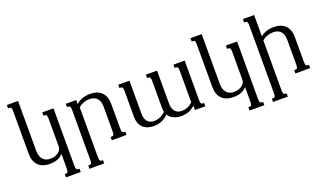

<svg xmlns="http://www.w3.org/2000/svg" viewBox="-87 -1254 3331 1991"><g transform="rotate(-20 1578.5 -258.5)"><path d="M87.9 -630.9Q87.9 -646 86.4 -655.3Q85 -664.6 81.5 -669.9Q78.1 -675.3 73.2 -677.2Q68.4 -679.2 62 -679.2H48.3V-715.8H171.9V-165.5Q171.9 -138.2 178.5 -114.7Q185.1 -91.3 198.5 -74.2Q211.9 -57.1 233.2 -47.4Q254.4 -37.6 283.7 -37.6Q311.5 -37.6 334.2 -45.2Q356.9 -52.7 373 -65.2Q389.2 -77.6 397.9 -93.8Q406.7 -109.9 406.7 -127V-433.6Q406.7 -448.7 405.3 -458Q403.8 -467.3 400.4 -472.7Q397 -478 392.1 -480Q387.2 -481.9 380.9 -481.9H367.2V-518.6H490.7V113.8Q490.7 128.9 492.2 138.2Q493.7 147.5 497.1 152.8Q500.5 158.2 505.1 160.2Q509.8 162.1 516.6 162.1H530.3V198.7H367.7V162.1H380.9Q387.2 162.1 392.1 160.2Q397 158.2 400.4 152.8Q403.8 147.5 405.3 138.2Q406.7 128.9 406.7 113.8V-45.4Q378.9 -15.1 342.3 -2.2Q305.7 10.7 260.3 10.7Q218.3 10.7 186 -1Q153.8 -12.7 132.1 -35.2Q110.4 -57.6 99.1 -89.6Q87.9 -121.6 87.9 -162.6Z M750.5 113.8Q750.5 128.9 752 138.2Q753.4 147.5 756.8 152.8Q760.3 158.2 764.9 160.2Q769.5 162.1 776.4 162.1H789.6V198.7H627V162.1H640.6Q647 162.1 651.9 160.2Q656.7 158.2 660.2 152.8Q663.6 147.5 665 138.2Q666.5 128.9 666.5 113.8V-433.6Q666.5 -448.7 665 -458Q663.6 -467.3 660.2 -472.7Q656.7 -478 651.9 -480Q647 -481.9 640.6 -481.9H627V-518.6H741.7V-475.1Q756.3 -487.3 772.5 -497.3Q788.6 -507.3 807.4 -514.4Q826.2 -521.5 848.4 -525.4Q870.6 -529.3 897 -529.3Q939 -529.3 971.2 -517.6Q1003.4 -505.9 1025.1 -483.4Q1046.9 -460.9 1058.1 -429Q1069.3 -397 1069.3 -356V-85Q1069.3 -69.8 1070.8 -60.5Q1072.3 -51.3 1075.7 -45.9Q1079.1 -40.5 1083.7 -38.6Q1088.4 -36.6 1095.2 -36.6H1108.4V0H945.8V-36.6H959.5Q965.8 -36.6 970.7 -38.6Q975.6 -40.5 979 -45.9Q982.4 -51.3 983.9 -60.5Q985.4 -69.8 985.4 -85V-353Q985.4 -382.3 979 -406Q972.7 -429.7 959 -446.3Q945.3 -462.9 923.8 -471.9Q902.3 -481 872.6 -481Q805.7 -481 750.5 -436Z M1854.5 -433.6Q1854.5 -448.7 1853 -458Q1851.6 -467.3 1848.1 -472.7Q1844.7 -478 1839.8 -480Q1835 -481.9 1828.6 -481.9H1814.9V-518.6H1938.5V-85Q1938.5 -69.8 1939.9 -60.5Q1941.4 -51.3 1944.8 -45.9Q1948.2 -40.5 1952.9 -38.6Q1957.5 -36.6 1964.4 -36.6H1978V0H1863.3V-48.3Q1832.5 -19 1796.4 -4.2Q1760.3 10.7 1712.9 10.7Q1666 10.7 1627.9 -6.1Q1589.8 -22.9 1569.3 -57.6Q1535.6 -23.4 1496.3 -6.3Q1457 10.7 1408.2 10.7Q1370.6 10.7 1340.6 0.5Q1310.5 -9.8 1289.3 -29.8Q1268.1 -49.8 1256.6 -80.1Q1245.1 -110.4 1245.1 -149.9V-433.6Q1245.1 -448.7 1243.7 -458Q1242.2 -467.3 1238.8 -472.7Q1235.4 -478 1230.5 -480Q1225.6 -481.9 1219.2 -481.9H1205.6V-518.6H1329.1V-155.8Q1329.1 -98.1 1355 -67.9Q1380.9 -37.6 1429.7 -37.6Q1465.3 -37.6 1497.1 -52Q1528.8 -66.4 1555.2 -92.3Q1552.2 -102.5 1551 -113.5Q1549.8 -124.5 1549.8 -137.2V-433.6Q1549.8 -448.7 1548.3 -458Q1546.9 -467.3 1543.5 -472.7Q1540 -478 1535.2 -480Q1530.3 -481.9 1523.9 -481.9H1510.3V-518.6H1633.8V-155.8Q1633.8 -98.1 1660.4 -67.9Q1687 -37.6 1734.4 -37.6Q1765.1 -37.6 1794.4 -49.1Q1823.7 -60.5 1854.5 -87.4Z M2114.3 -630.9Q2114.3 -646 2112.8 -655.3Q2111.3 -664.6 2107.9 -669.9Q2104.5 -675.3 2099.6 -677.2Q2094.7 -679.2 2088.4 -679.2H2074.7V-715.8H2198.2V-165.5Q2198.2 -138.2 2204.8 -114.7Q2211.4 -91.3 2224.9 -74.2Q2238.3 -57.1 2259.5 -47.4Q2280.8 -37.6 2310.1 -37.6Q2337.9 -37.6 2360.6 -45.2Q2383.3 -52.7 2399.4 -65.2Q2415.5 -77.6 2424.3 -93.8Q2433.1 -109.9 2433.1 -127V-433.6Q2433.1 -448.7 2431.6 -458Q2430.2 -467.3 2426.8 -472.7Q2423.3 -478 2418.5 -480Q2413.6 -481.9 2407.2 -481.9H2393.6V-518.6H2517.1V113.8Q2517.1 128.9 2518.6 138.2Q2520 147.5 2523.4 152.8Q2526.9 158.2 2531.5 160.2Q2536.1 162.1 2543 162.1H2556.6V198.7H2394V162.1H2407.2Q2413.6 162.1 2418.5 160.2Q2423.3 158.2 2426.8 152.8Q2430.2 147.5 2431.6 138.2Q2433.1 128.9 2433.1 113.8V-45.4Q2405.3 -15.1 2368.7 -2.2Q2332 10.7 2286.6 10.7Q2244.6 10.7 2212.4 -1Q2180.2 -12.7 2158.4 -35.2Q2136.7 -57.6 2125.5 -89.6Q2114.3 -121.6 2114.3 -162.6Z M2776.9 -482.4Q2804.7 -503.9 2839.4 -516.6Q2874 -529.3 2923.3 -529.3Q2965.3 -529.3 2997.6 -517.6Q3029.8 -505.9 3051.5 -483.4Q3073.2 -460.9 3084.5 -429Q3095.7 -397 3095.7 -356V-85Q3095.7 -69.8 3097.2 -60.5Q3098.6 -51.3 3102.1 -45.9Q3105.5 -40.5 3110.1 -38.6Q3114.7 -36.6 3121.6 -36.6H3134.8V0H2972.2V-36.6H2985.8Q2992.2 -36.6 2997.1 -38.6Q3002 -40.5 3005.4 -45.9Q3008.8 -51.3 3010.3 -60.5Q3011.7 -69.8 3011.7 -85V-353Q3011.7 -382.3 3005.4 -406Q2999 -429.7 2985.4 -446.3Q2971.7 -462.9 2950.2 -471.9Q2928.7 -481 2898.9 -481Q2832 -481 2776.9 -436V113.8Q2776.9 128.9 2778.3 138.2Q2779.8 147.5 2783.2 152.8Q2786.6 158.2 2791.3 160.2Q2795.9 162.1 2802.7 162.1H2815.9V198.7H2653.3V162.1H2667Q2673.3 162.1 2678.2 160.2Q2683.1 158.2 2686.5 152.8Q2689.9 147.5 2691.4 138.2Q2692.9 128.9 2692.9 113.8V-630.9Q2692.9 -646 2691.4 -655.3Q2689.9 -664.6 2686.5 -669.9Q2683.1 -675.3 2678.2 -677.2Q2673.3 -679.2 2667 -679.2H2653.3V-715.8H2776.9Z"/></g></svg>

Font: Arian AMU Serif
Style: Regular
Weight: 400
Designer: Ruben Hakobyan (Tarumian)
Foundry: Ruben Hakobyan (Tarumian)
Version: Version 1.002